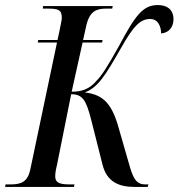

<svg xmlns="http://www.w3.org/2000/svg" viewBox="-49 -738 705 758"><path d="M-29 0H243L245 -10H225C184 -10 169 -18 169 -42C169 -53 171 -67 176 -87L232 -366C277 -366 291 -343 311 -265L356 -87C373 -21 419 0 482 0H534L537 -10H524C494 -10 480 -26 465 -75L416 -245C389 -334 354 -365 286 -373C339 -394 366 -439 428 -547C478 -636 505 -663 544 -663C576 -663 587 -632 587 -606C615 -608 636 -628 636 -663C636 -693 618 -718 574 -718C516 -718 486 -679 421 -557C377 -478 353 -440 332 -419C304 -386 274 -376 234 -376L277 -570H354L356 -580H279L291 -634C304 -695 333 -704 370 -704H394L396 -714H121L120 -704H140C182 -704 195 -699 195 -667C195 -661 192 -646 186 -617L178 -580H102L100 -570H176L70 -66C59 -19 33 -10 -7 -10H-27Z"/></svg>

Font: Noto Serif Display ExtraCondensed Medium
Style: Italic
Weight: 500
Width: 2
Italic angle: -12°
Designer: Monotype Design Team
Foundry: Monotype Imaging Inc.
Version: Version 2.009